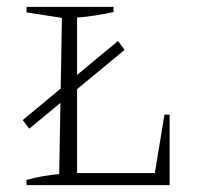

<svg xmlns="http://www.w3.org/2000/svg" viewBox="-20 -538 575 558"><path d="M458 -205H473V0H57V-15Q81 -22 105 -26Q129 -30 152 -32L160 -486L57 -502V-518H310V-503Q287 -498 259.5 -493.5Q232 -489 204 -487V-35H430ZM65 -164 46 -189 323 -419 342 -393Z"/></svg>

Font: Piazzolla SC ExtraLight
Style: Regular
Weight: 200
Designer: Juan Pablo del Peral
Foundry: Huerta Tipografica
Version: Version 1.330